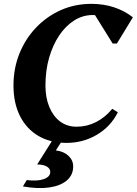

<svg xmlns="http://www.w3.org/2000/svg" viewBox="-20 -726 710 997"><path d="M325 16Q241 16 179 -20.5Q117 -57 83.5 -124Q50 -191 50 -282Q50 -371 81 -448Q112 -525 167.5 -583Q223 -641 296 -673.5Q369 -706 455 -706Q518 -706 572.5 -688Q627 -670 670 -636L587 -500H565L463 -664H582V-568Q558 -610 529.5 -629Q501 -648 462 -648Q410 -648 365.5 -620Q321 -592 287.5 -542Q254 -492 235 -426Q216 -360 216 -282Q216 -218 236.5 -169.5Q257 -121 293 -94.5Q329 -68 378 -68Q431 -68 478.5 -92Q526 -116 563 -161L592 -143Q555 -69 483.5 -26.5Q412 16 325 16ZM99 242 119 209Q174 216 207.5 204Q241 192 241 167Q241 149 222.5 138.5Q204 128 173 128L260 -10H312L270 55Q311 60 335.5 83Q360 106 360 138Q360 183 327 211Q294 239 235.5 247.5Q177 256 99 242Z"/></svg>

Font: Platypi Light SemiBold
Style: Italic
Weight: 600
Italic angle: -13°
Version: Version 1.200